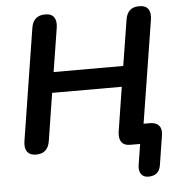

<svg xmlns="http://www.w3.org/2000/svg" viewBox="-59 -769 937 997"><g transform="rotate(-5 410.0 -270.0)"><path d="M674 173Q649 173 636.5 155.5Q624 138 629 107L646 0H595Q562 0 548.5 -20Q535 -40 541 -76L577 -304H214L175 -57Q170 -25 152.5 -8.5Q135 8 103 8Q71 8 57 -12Q43 -32 49 -68L141 -649Q146 -681 164 -697Q182 -713 214 -713Q246 -713 259.5 -693Q273 -673 267 -637L231 -411H594L632 -649Q637 -681 654.5 -697Q672 -713 704 -713Q736 -713 750 -693.5Q764 -674 758 -637L667 -65L634 -103H706Q738 -103 753 -85.5Q768 -68 763 -36L739 117Q735 145 719 159Q703 173 674 173Z"/></g></svg>

Font: Nunito ExtraLight
Style: Italic
Weight: 200
Italic angle: -9°
Designer: Vernon Adams
Foundry: Vernon Adams
Version: Version 3.602